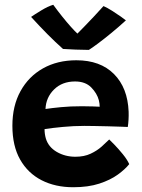

<svg xmlns="http://www.w3.org/2000/svg" viewBox="-20 -786 596 806"><path d="M522.5 -97Q505.5 -75.5 474.5 -53Q443.5 -30.5 397 -15.2Q350.5 0 287.5 0Q212 0 154.5 -29.5Q97 -59 64.5 -116.2Q32 -173.5 32 -258Q32 -341.5 66 -403.2Q100 -465 160.5 -499Q221 -533 300.5 -533Q401 -533 458.5 -475.2Q516 -417.5 520 -317Q521 -284 516.5 -253Q509.5 -253.5 486.2 -254.2Q463 -255 433.5 -255.8Q404 -256.5 377 -257Q350 -257.5 334.5 -257.5Q289 -257.5 244 -253.2Q199 -249 167 -244Q167 -223.5 172.5 -204.5Q183.5 -168.5 218.5 -148.2Q253.5 -128 296.5 -128Q333.5 -128 360.5 -140.8Q387.5 -153.5 406.5 -170.5Q425.5 -187.5 438.5 -200.5Q442.5 -197 459.8 -179.2Q477 -161.5 495.5 -138.8Q514 -116 522.5 -97ZM171 -328.5Q198 -332.5 236.2 -336.2Q274.5 -340 324.5 -340Q350.5 -340 370.2 -339.2Q390 -338.5 398.5 -338Q398.5 -350.5 395 -365Q387.5 -394 363 -419Q338.5 -444 295 -444Q241 -444 207 -410.5Q173 -377 171 -328.5ZM414.5 -760.5Q429.5 -754 449.8 -741.2Q470 -728.5 487 -716.5Q504 -704.5 508.5 -700.5Q479 -673.5 448 -648Q417 -622.5 391.5 -603.5Q366 -584.5 353 -576.5Q330 -576.5 296.8 -577.8Q263.5 -579 244.5 -580.5Q212 -609.5 179.5 -642.2Q147 -675 110.5 -715Q125.5 -725.5 153 -742.2Q180.5 -759 203.5 -766Q220.5 -742.5 240.2 -717.8Q260 -693 277.5 -673.5Q295 -654 305 -645Q314.5 -654.5 333 -673.5Q351.5 -692.5 373.2 -715.5Q395 -738.5 414.5 -760.5Z"/></svg>

Font: Grandstander SemiBold
Style: Regular
Weight: 600
Designer: Tyler Finck
Foundry: Etcetera Type Co
Version: Version 1.200; ttfautohint (v1.8.3)